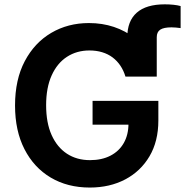

<svg xmlns="http://www.w3.org/2000/svg" viewBox="-20 -842 840 872"><path d="M558.1 -494.1V-672.9Q558.1 -746.6 601.1 -784.4Q644 -822.3 728.5 -822.3Q749.5 -822.3 768.1 -820.3Q786.6 -818.4 800.3 -814.5V-714.4Q789.6 -715.8 779.3 -716.8Q769 -717.8 759.3 -717.8Q723.6 -717.8 707.8 -707.3Q691.9 -696.8 691.9 -672.9V-494.1ZM387.7 9.8Q286.6 9.8 210.2 -35.6Q133.8 -81.1 91.1 -164.6Q48.3 -248 48.3 -362.8Q48.3 -480.5 92.5 -564.2Q136.7 -647.9 212.6 -692.6Q288.6 -737.3 383.8 -737.3Q444.8 -737.3 497.3 -719.7Q549.8 -702.1 590.8 -669.4Q631.8 -636.7 658 -592.3Q684.1 -547.9 691.9 -494.1H549.8Q541.5 -521.5 526.9 -543.5Q512.2 -565.4 491.5 -581.1Q470.7 -596.7 444.3 -604.7Q418 -612.8 386.2 -612.8Q328.6 -612.8 284.2 -584Q239.7 -555.2 214.6 -499.5Q189.5 -443.8 189.5 -364.3Q189.5 -284.2 214.4 -228.8Q239.3 -173.3 283.9 -144Q328.6 -114.7 388.7 -114.7Q442.4 -114.7 481.7 -135Q521 -155.3 542.2 -192.6Q563.5 -230 563.5 -280.8L594.2 -275.9H400.4V-383.8H699.2V-294.9Q699.2 -200.2 658.9 -132.1Q618.7 -64 548.6 -27.1Q478.5 9.8 387.7 9.8Z"/></svg>

Font: Inter Cardless
Style: Bold
Weight: 700
Designer: Rasmus Andersson
Foundry: rsms
Version: Version 4.001;git-9221beed3